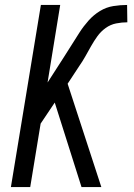

<svg xmlns="http://www.w3.org/2000/svg" viewBox="-20 -755 540 775"><path d="M24 0 145 -735H223L172 -422L237 -523Q253 -548 269 -573.5Q285 -599 301 -624Q317 -649 337.5 -672Q358 -695 383.5 -710.5Q409 -726 437.5 -730.5Q466 -735 493 -735L494 -665Q472 -665 449 -660.5Q426 -656 406.5 -642Q387 -628 373 -608.5Q359 -589 347.5 -568.5Q336 -548 324.5 -527.5Q313 -507 299 -487L253 -417L389 0H309L201 -341L144 -256L102 0Z"/></svg>

Font: Iosevka Oblique
Style: Regular
Weight: 400
Italic angle: -9°
Monospace: yes
Designer: Belleve Invis
Foundry: Belleve Invis
Version: Version 32.5.0; ttfautohint (v1.8.4)